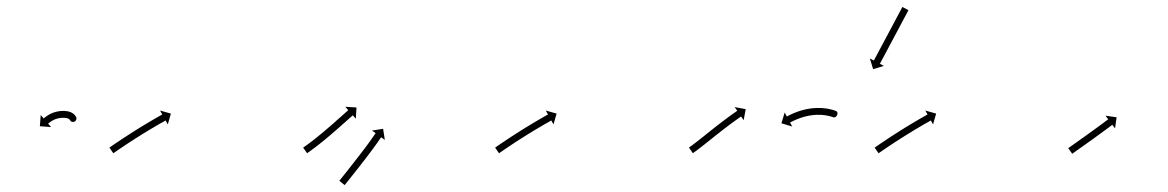

<svg xmlns="http://www.w3.org/2000/svg" viewBox="-20 -549 3406 560"><path d="M202.6 -205.8C202.5 -206.3 202.5 -206.8 202.5 -207.3L182.5 -206.7C182.5 -206 182.6 -205.2 182.6 -204.5C182.6 -204.5 182.6 -204.3 182.6 -204.2C182.6 -204.1 182.7 -203.9 182.7 -203.9C182.8 -202.9 182.9 -201.9 183.2 -200.9C184.6 -195.1 190.6 -194.1 195.6 -195.9C200.5 -197.7 204.5 -202.3 201.9 -207.7C201.8 -207.9 201.7 -208.1 201.6 -208.3C201.6 -208.3 201.5 -208.4 201.4 -208.6C201.4 -208.7 201.3 -208.9 201.3 -208.9C200.6 -210.1 199.8 -211.3 198.9 -212.5C198.9 -212.5 198.8 -212.6 198.7 -212.7C198.6 -212.9 198.5 -213 198.5 -213C197.2 -214.5 195.8 -215.8 194.3 -217.1C194.3 -217.1 194.2 -217.2 194 -217.3C193.9 -217.4 193.7 -217.5 193.7 -217.5C191.8 -218.9 189.7 -220.1 187.6 -221.2C187.6 -221.2 187.5 -221.3 187.3 -221.4C187.1 -221.4 186.9 -221.5 186.9 -221.5C184.3 -222.6 181.5 -223.5 178.8 -224.2C178.8 -224.2 178.6 -224.2 178.4 -224.2C178.3 -224.3 178.1 -224.3 178.1 -224.3C174.7 -224.9 171.3 -225.3 167.9 -225.5C167.9 -225.5 167.8 -225.5 167.7 -225.5C167.5 -225.5 167.4 -225.5 167.4 -225.5C163.4 -225.5 159.4 -225.4 155.4 -225.1C155.4 -225.1 155.3 -225 155.2 -225C155.1 -225 155 -225 155 -225C151.2 -224.5 147.5 -223.9 143.9 -223.1C143.9 -223.1 143.8 -223 143.7 -223C143.5 -223 143.4 -222.9 143.4 -222.9C140.1 -222 136.8 -221 133.5 -219.8C133.5 -219.8 133.4 -219.7 133.3 -219.7C133.2 -219.6 133.1 -219.6 133.1 -219.6C130.3 -218.4 127.4 -217 124.6 -215.6C124.6 -215.6 124.6 -215.6 124.5 -215.5C124.4 -215.5 124.3 -215.4 124.3 -215.4C122 -214.1 119.7 -212.7 117.4 -211.2C117.4 -211.2 117.3 -211.2 117.3 -211.1C117.2 -211.1 117.2 -211.1 117.2 -211.1C115.4 -209.8 113.7 -208.6 112 -207.3C112 -207.3 111.9 -207.3 111.9 -207.2C111.8 -207.2 111.8 -207.2 111.8 -207.2C110.7 -206.3 109.6 -205.4 108.5 -204.5C108.5 -204.5 108.5 -204.5 108.5 -204.5C108.5 -204.5 108.5 -204.5 108.5 -204.5C108.1 -204.2 107.7 -203.8 107.4 -203.5L98.7 -213.5L96.3 -180.8L129 -178.4L120.4 -188.4C120.8 -188.7 121.1 -189 121.4 -189.3C121.4 -189.3 121.4 -189.2 121.4 -189.2C121.4 -189.2 121.4 -189.2 121.4 -189.2C122.3 -190 123.3 -190.7 124.2 -191.5C124.2 -191.5 124.2 -191.5 124.1 -191.4C124.1 -191.4 124.1 -191.4 124.1 -191.4C125.5 -192.5 127 -193.6 128.5 -194.6C128.5 -194.6 128.5 -194.6 128.4 -194.5C128.4 -194.5 128.3 -194.5 128.3 -194.5C130.2 -195.7 132.2 -196.9 134.2 -198C134.2 -198 134.1 -198 134 -197.9C133.9 -197.9 133.9 -197.9 133.9 -197.9C136.2 -199.1 138.5 -200.2 140.9 -201.2C140.9 -201.2 140.8 -201.1 140.7 -201.1C140.6 -201.1 140.5 -201 140.5 -201C143.2 -202 146 -202.9 148.7 -203.7C148.7 -203.7 148.6 -203.6 148.5 -203.6C148.4 -203.6 148.3 -203.5 148.3 -203.5C151.3 -204.2 154.4 -204.8 157.5 -205.2C157.5 -205.2 157.4 -205.2 157.3 -205.1C157.2 -205.1 157.1 -205.1 157.1 -205.1C160.5 -205.4 163.9 -205.5 167.3 -205.5C167.3 -205.5 167.2 -205.5 167.1 -205.5C166.9 -205.5 166.8 -205.5 166.8 -205.5C169.4 -205.4 172 -205.1 174.5 -204.6C174.5 -204.6 174.4 -204.7 174.2 -204.7C174 -204.7 173.9 -204.8 173.9 -204.8C175.7 -204.3 177.5 -203.8 179.3 -203C179.3 -203 179.1 -203.1 178.9 -203.2C178.8 -203.3 178.6 -203.3 178.6 -203.3C179.8 -202.8 180.9 -202.1 182 -201.3C182 -201.3 181.9 -201.4 181.7 -201.5C181.6 -201.7 181.4 -201.8 181.4 -201.8C182.1 -201.2 182.8 -200.5 183.4 -199.8C183.4 -199.8 183.3 -200 183.2 -200.1C183.1 -200.2 183 -200.4 183 -200.4C183.3 -200 183.6 -199.5 183.9 -199.1C183.9 -199.1 183.8 -199.2 183.7 -199.4C183.6 -199.5 183.5 -199.7 183.5 -199.7C183.7 -199.4 183.8 -199.2 183.9 -198.9C186.5 -193.6 191.9 -192.3 196.3 -193.9C200.7 -195.5 204 -199.9 202.6 -205.7C202.6 -205.9 202.5 -206.1 202.5 -206.3C202.5 -206.3 202.5 -206.2 202.5 -206.1C202.6 -205.9 202.6 -205.8 202.6 -205.8Z M300.8 -119.6C300.2 -119.2 299.7 -118.8 299.1 -118.4L310.5 -102C311.1 -102.4 311.7 -102.8 312.2 -103.2C313.8 -104.3 315.3 -105.3 316.9 -106.4L316.9 -106.4L316.9 -106.4C319.3 -108.1 321.8 -109.8 324.2 -111.5L324.2 -111.5L324.2 -111.5C327.4 -113.6 330.6 -115.8 333.7 -117.9L333.7 -117.9L333.7 -117.9C337.5 -120.5 341.3 -123 345.1 -125.5L345.1 -125.5L345 -125.5C349.3 -128.3 353.5 -131.1 357.8 -133.9L357.7 -133.9L357.7 -133.9C362.3 -136.8 366.8 -139.8 371.4 -142.7L371.4 -142.7L371.4 -142.7C376.1 -145.7 380.8 -148.7 385.6 -151.7L385.6 -151.7L385.6 -151.7C390.3 -154.6 395.1 -157.6 399.8 -160.6L399.8 -160.5L399.8 -160.5C404.4 -163.4 409.1 -166.2 413.7 -169L413.7 -169L413.7 -169C418.1 -171.6 422.4 -174.2 426.8 -176.8L426.8 -176.8L426.8 -176.8C430.7 -179.1 434.6 -181.4 438.5 -183.7L438.5 -183.7L438.5 -183.7C441.9 -185.6 445.2 -187.5 448.5 -189.5L448.5 -189.5L448.5 -189.4C451.1 -190.9 453.7 -192.4 456.3 -193.8L456.3 -193.8L456.3 -193.8C457.9 -194.8 459.6 -195.7 461.2 -196.6C461.8 -197 462.4 -197.3 463 -197.6L469.4 -186.1L478.4 -217.7L446.8 -226.6L453.3 -215.1C452.7 -214.8 452.1 -214.4 451.5 -214.1C449.8 -213.2 448.1 -212.2 446.4 -211.3L446.4 -211.3L446.4 -211.3C443.8 -209.8 441.2 -208.3 438.6 -206.8L438.6 -206.8L438.6 -206.8C435.2 -204.9 431.9 -202.9 428.5 -201L428.5 -201L428.5 -201C424.5 -198.7 420.6 -196.4 416.6 -194L416.6 -194L416.6 -194C412.2 -191.4 407.8 -188.8 403.4 -186.1L403.4 -186.1L403.4 -186.1C398.7 -183.3 394 -180.4 389.4 -177.6L389.3 -177.6L389.3 -177.6C384.5 -174.6 379.7 -171.6 374.9 -168.6L374.9 -168.6L374.9 -168.6C370.1 -165.6 365.4 -162.6 360.6 -159.5L360.6 -159.5L360.6 -159.5C356 -156.6 351.4 -153.6 346.8 -150.6L346.8 -150.6L346.8 -150.6C342.5 -147.8 338.3 -145 334 -142.2L334 -142.2L334 -142.2C330.2 -139.6 326.4 -137.1 322.6 -134.5L322.5 -134.5L322.5 -134.5C319.3 -132.3 316.1 -130.2 312.9 -128L312.9 -128L312.9 -128C310.4 -126.3 308 -124.6 305.5 -122.9L305.5 -122.9L305.5 -122.9C303.9 -121.8 302.4 -120.7 300.8 -119.6Z M865.8 -119.6C865.2 -119.2 864.7 -118.9 864.2 -118.5L875.6 -102.1C876.2 -102.4 876.7 -102.8 877.2 -103.1L877.2 -103.2L877.2 -103.2C878.6 -104.2 880.1 -105.2 881.5 -106.2L881.6 -106.2L881.6 -106.2C883.8 -107.8 886.1 -109.5 888.3 -111.1L888.3 -111.1L888.3 -111.1C891.2 -113.2 894.1 -115.4 897 -117.6C897 -117.6 897 -117.6 897 -117.6C897 -117.6 897.1 -117.6 897.1 -117.6C900.5 -120.2 903.9 -122.8 907.3 -125.4C907.3 -125.4 907.3 -125.4 907.3 -125.4C907.3 -125.4 907.3 -125.4 907.3 -125.4C911.1 -128.4 914.8 -131.4 918.6 -134.4L918.6 -134.4L918.6 -134.4C922.6 -137.7 926.6 -141 930.6 -144.2L930.6 -144.3L930.7 -144.3C934.8 -147.7 938.9 -151.2 943 -154.6L943 -154.6L943 -154.6C947.1 -158.1 951.2 -161.7 955.3 -165.2L955.3 -165.2L955.3 -165.2C959.3 -168.7 963.2 -172.1 967.2 -175.6L967.2 -175.6L967.2 -175.6C970.9 -178.9 974.6 -182.1 978.3 -185.4C981.6 -188.4 984.9 -191.3 988.3 -194.3C991.1 -196.8 993.9 -199.3 996.7 -201.8C998.9 -203.7 1001.1 -205.7 1003.3 -207.6C1004.7 -208.9 1006.1 -210.1 1007.5 -211.4C1008 -211.8 1008.5 -212.3 1009 -212.7L1017.7 -202.8L1019.8 -235.5L987.1 -237.6L995.8 -227.7C995.3 -227.2 994.8 -226.8 994.3 -226.4C992.8 -225.1 991.4 -223.8 990 -222.6C987.8 -220.6 985.6 -218.7 983.4 -216.7C980.6 -214.2 977.8 -211.7 975 -209.2C971.6 -206.3 968.3 -203.3 965 -200.4C961.3 -197.1 957.7 -193.8 954 -190.6L954 -190.6L954 -190.6C950.1 -187.2 946.1 -183.7 942.2 -180.3L942.2 -180.3L942.2 -180.3C938.2 -176.8 934.1 -173.3 930 -169.9L930 -169.9L930.1 -169.9C926 -166.5 921.9 -163 917.9 -159.6L917.9 -159.7L917.9 -159.7C914 -156.4 910 -153.2 906 -150L906.1 -150L906.1 -150C902.4 -147 898.7 -144.1 895 -141.2C895 -141.2 895 -141.2 895 -141.2C895 -141.2 895 -141.2 895 -141.2C891.7 -138.6 888.3 -136.1 885 -133.5C885 -133.5 885 -133.5 885 -133.5C885 -133.5 885 -133.6 885 -133.6C882.2 -131.4 879.4 -129.3 876.5 -127.2L876.5 -127.3L876.5 -127.3C874.4 -125.7 872.2 -124.1 870 -122.5L870 -122.5L870 -122.5C868.6 -121.5 867.2 -120.5 865.7 -119.6L865.7 -119.6ZM970.9 -23.2C970.5 -22.7 970.1 -22.2 969.7 -21.7L985.3 -9.1C985.7 -9.7 986.1 -10.2 986.5 -10.7C987.6 -12.1 988.8 -13.6 990 -15C991.8 -17.3 993.6 -19.5 995.4 -21.8C997.7 -24.7 1000.1 -27.6 1002.4 -30.6C1005.2 -34.1 1007.9 -37.5 1010.7 -41C1013.8 -44.9 1016.8 -48.8 1019.9 -52.7L1019.9 -52.7L1019.9 -52.7C1023.2 -56.9 1026.4 -61 1029.7 -65.2L1029.7 -65.2L1029.7 -65.2C1033.1 -69.5 1036.4 -73.8 1039.7 -78.1L1039.8 -78.1L1039.8 -78.1C1043.1 -82.4 1046.4 -86.7 1049.7 -91L1049.7 -91.1L1049.7 -91.1C1052.9 -95.2 1056.1 -99.4 1059.3 -103.6L1059.3 -103.6L1059.3 -103.6C1062.2 -107.5 1065.1 -111.4 1068 -115.3L1068 -115.3L1068 -115.4C1070.6 -118.8 1073.1 -122.3 1075.6 -125.8C1075.6 -125.8 1075.6 -125.8 1075.6 -125.8C1075.6 -125.8 1075.6 -125.8 1075.6 -125.8C1077.7 -128.7 1079.8 -131.7 1081.8 -134.6L1081.8 -134.6L1081.8 -134.6C1083.5 -137.1 1085.3 -139.7 1087.1 -142.2L1087.1 -142.2L1087.1 -142.2C1088.2 -143.8 1089.4 -145.4 1090.5 -147L1090.5 -147L1090.5 -147C1090.9 -147.5 1091.4 -148.1 1091.8 -148.7L1102.4 -140.9L1097.4 -173.3L1065 -168.3L1075.6 -160.5C1075.2 -159.9 1074.8 -159.3 1074.4 -158.7L1074.3 -158.7L1074.3 -158.7C1073.1 -157.1 1072 -155.4 1070.8 -153.8L1070.8 -153.8L1070.8 -153.7C1068.9 -151.2 1067.1 -148.6 1065.3 -146L1065.3 -146L1065.3 -146C1063.3 -143.1 1061.3 -140.2 1059.3 -137.4C1059.3 -137.4 1059.3 -137.4 1059.3 -137.4C1059.4 -137.4 1059.4 -137.4 1059.4 -137.4C1056.9 -134 1054.4 -130.6 1051.9 -127.2L1051.9 -127.2L1051.9 -127.2C1049.1 -123.4 1046.2 -119.5 1043.3 -115.6L1043.3 -115.6L1043.3 -115.7C1040.2 -111.5 1037 -107.3 1033.8 -103.2L1033.8 -103.2L1033.8 -103.2C1030.6 -98.9 1027.2 -94.6 1023.9 -90.4L1023.9 -90.4L1023.9 -90.4C1020.6 -86.1 1017.3 -81.8 1013.9 -77.5L1013.9 -77.5L1013.9 -77.5C1010.7 -73.4 1007.4 -69.2 1004.2 -65.1L1004.2 -65.1L1004.2 -65.1C1001.1 -61.2 998.1 -57.3 995 -53.4C992.3 -50 989.5 -46.5 986.8 -43C984.4 -40.1 982.1 -37.2 979.8 -34.3C978 -32 976.2 -29.8 974.4 -27.5C973.2 -26.1 972 -24.6 970.9 -23.2Z M1425.8 -119.6C1425.2 -119.2 1424.7 -118.8 1424.1 -118.4L1435.5 -102C1436.1 -102.4 1436.7 -102.8 1437.2 -103.2C1438.8 -104.3 1440.3 -105.3 1441.9 -106.4L1441.9 -106.4L1441.9 -106.4C1444.3 -108.1 1446.8 -109.8 1449.2 -111.5L1449.2 -111.5L1449.2 -111.5C1452.4 -113.6 1455.6 -115.8 1458.7 -117.9L1458.7 -117.9L1458.7 -117.9C1462.5 -120.5 1466.3 -123 1470.1 -125.5L1470.1 -125.5L1470 -125.5C1474.3 -128.3 1478.5 -131.1 1482.8 -133.9L1482.7 -133.9L1482.7 -133.9C1487.3 -136.8 1491.8 -139.8 1496.4 -142.7L1496.4 -142.7L1496.4 -142.7C1501.1 -145.7 1505.8 -148.7 1510.6 -151.7L1510.6 -151.7L1510.6 -151.7C1515.3 -154.6 1520.1 -157.6 1524.8 -160.6L1524.8 -160.5L1524.8 -160.5C1529.4 -163.4 1534.1 -166.2 1538.7 -169L1538.7 -169L1538.7 -169C1543.1 -171.6 1547.4 -174.2 1551.8 -176.8L1551.8 -176.8L1551.8 -176.8C1555.7 -179.1 1559.6 -181.4 1563.5 -183.7L1563.5 -183.7L1563.5 -183.7C1566.9 -185.6 1570.2 -187.5 1573.5 -189.5L1573.5 -189.5L1573.5 -189.4C1576.1 -190.9 1578.7 -192.4 1581.3 -193.8L1581.3 -193.8L1581.3 -193.8C1582.9 -194.8 1584.6 -195.7 1586.2 -196.6C1586.8 -197 1587.4 -197.3 1588 -197.6L1594.4 -186.1L1603.4 -217.7L1571.8 -226.6L1578.3 -215.1C1577.7 -214.8 1577.1 -214.4 1576.5 -214.1C1574.8 -213.2 1573.1 -212.2 1571.4 -211.3L1571.4 -211.3L1571.4 -211.3C1568.8 -209.8 1566.2 -208.3 1563.6 -206.8L1563.6 -206.8L1563.6 -206.8C1560.2 -204.9 1556.9 -202.9 1553.5 -201L1553.5 -201L1553.5 -201C1549.5 -198.7 1545.6 -196.4 1541.6 -194L1541.6 -194L1541.6 -194C1537.2 -191.4 1532.8 -188.8 1528.4 -186.1L1528.4 -186.1L1528.4 -186.1C1523.7 -183.3 1519 -180.4 1514.4 -177.6L1514.3 -177.6L1514.3 -177.6C1509.5 -174.6 1504.7 -171.6 1499.9 -168.6L1499.9 -168.6L1499.9 -168.6C1495.1 -165.6 1490.4 -162.6 1485.6 -159.5L1485.6 -159.5L1485.6 -159.5C1481 -156.6 1476.4 -153.6 1471.8 -150.6L1471.8 -150.6L1471.8 -150.6C1467.5 -147.8 1463.3 -145 1459 -142.2L1459 -142.2L1459 -142.2C1455.2 -139.6 1451.4 -137.1 1447.6 -134.5L1447.5 -134.5L1447.5 -134.5C1444.3 -132.3 1441.1 -130.2 1437.9 -128L1437.9 -128L1437.9 -128C1435.4 -126.3 1433 -124.6 1430.5 -122.9L1430.5 -122.9L1430.5 -122.9C1428.9 -121.8 1427.4 -120.7 1425.8 -119.6Z M1990.8 -119.6C1990.3 -119.3 1989.9 -119 1989.4 -118.6L2000.8 -102.2C2001.2 -102.5 2001.7 -102.8 2002.2 -103.2L2002.2 -103.2L2002.2 -103.2C2003.6 -104.2 2005 -105.1 2006.4 -106.1C2006.4 -106.1 2006.4 -106.1 2006.4 -106.1C2006.4 -106.1 2006.4 -106.2 2006.4 -106.2C2008.6 -107.7 2010.8 -109.3 2013 -111C2013 -111 2013 -111 2013 -111C2013 -111 2013 -111 2013 -111C2015.9 -113.2 2018.8 -115.3 2021.6 -117.5L2021.6 -117.5L2021.7 -117.6C2025.1 -120.2 2028.5 -122.9 2031.9 -125.6L2031.9 -125.6L2032 -125.6C2035.8 -128.6 2039.7 -131.7 2043.5 -134.8C2047.7 -138.1 2051.8 -141.4 2056 -144.7C2060.3 -148.2 2064.7 -151.7 2069 -155.1L2069 -155.1L2069 -155.1C2073.4 -158.5 2077.8 -162 2082.2 -165.4L2082.2 -165.4L2082.1 -165.4C2086.4 -168.8 2090.7 -172.1 2095 -175.4L2095 -175.4L2095 -175.4C2099.1 -178.5 2103.2 -181.6 2107.2 -184.6L2107.2 -184.6L2107.2 -184.6C2110.9 -187.4 2114.6 -190.1 2118.3 -192.8L2118.3 -192.8L2118.3 -192.8C2121.4 -195.1 2124.6 -197.4 2127.8 -199.6L2127.7 -199.6L2127.7 -199.6C2130.2 -201.4 2132.6 -203.1 2135.1 -204.8L2135.1 -204.8L2135.1 -204.8C2136.7 -205.9 2138.3 -207 2139.9 -208.1L2139.9 -208.1L2139.9 -208.1C2140.4 -208.5 2141 -208.9 2141.6 -209.3L2149 -198.4L2155 -230.7L2122.8 -236.6L2130.3 -225.8C2129.7 -225.4 2129.1 -225 2128.5 -224.6L2128.5 -224.6L2128.5 -224.6C2126.9 -223.5 2125.3 -222.3 2123.7 -221.2L2123.6 -221.2L2123.6 -221.2C2121.1 -219.5 2118.6 -217.7 2116.1 -215.9L2116.1 -215.9L2116.1 -215.9C2112.9 -213.6 2109.7 -211.3 2106.5 -209L2106.5 -209L2106.5 -208.9C2102.7 -206.2 2099 -203.4 2095.3 -200.7L2095.2 -200.6L2095.2 -200.6C2091.1 -197.5 2087 -194.4 2082.9 -191.3L2082.9 -191.3L2082.9 -191.3C2078.5 -187.9 2074.2 -184.6 2069.9 -181.2L2069.8 -181.2L2069.8 -181.2C2065.4 -177.7 2061 -174.3 2056.6 -170.8L2056.6 -170.8L2056.6 -170.8C2052.2 -167.3 2047.9 -163.8 2043.5 -160.4C2039.4 -157.1 2035.2 -153.7 2031.1 -150.4C2027.2 -147.4 2023.4 -144.3 2019.5 -141.3L2019.6 -141.3L2019.6 -141.3C2016.2 -138.6 2012.8 -136 2009.4 -133.4L2009.4 -133.4L2009.4 -133.4C2006.6 -131.2 2003.8 -129.1 2001 -127C2001 -127 2001 -127 2001 -127C2001 -127 2001.1 -127 2001.1 -127C1999 -125.5 1996.8 -123.9 1994.7 -122.4C1994.7 -122.4 1994.7 -122.4 1994.7 -122.4C1994.7 -122.4 1994.8 -122.4 1994.8 -122.4C1993.4 -121.4 1992.1 -120.5 1990.8 -119.6L1990.8 -119.6ZM2410.1 -207C2419.1 -203.3 2428.7 -220.4 2418.2 -225.3L2409.7 -207.2C2414.8 -204.9 2421.1 -224.1 2417.8 -225.5C2417.8 -225.5 2417.7 -225.5 2417.7 -225.5C2417.7 -225.5 2417.6 -225.5 2417.6 -225.5C2416.5 -226 2415.3 -226.4 2414.1 -226.9C2414.1 -226.9 2414 -226.9 2414 -226.9C2414 -226.9 2413.9 -226.9 2413.9 -226.9C2411.8 -227.6 2409.7 -228.3 2407.5 -228.9C2407.5 -228.9 2407.5 -228.9 2407.4 -228.9C2407.4 -228.9 2407.3 -228.9 2407.3 -228.9C2404.4 -229.7 2401.5 -230.4 2398.5 -231C2398.5 -231 2398.5 -231.1 2398.4 -231.1C2398.4 -231.1 2398.3 -231.1 2398.3 -231.1C2394.7 -231.8 2391.2 -232.4 2387.6 -232.9C2387.6 -232.9 2387.5 -232.9 2387.4 -232.9C2387.4 -232.9 2387.3 -232.9 2387.3 -232.9C2383.2 -233.4 2379.2 -233.8 2375.1 -234C2375.1 -234 2375 -234 2374.9 -234C2374.9 -234 2374.8 -234 2374.8 -234C2370.4 -234.2 2366 -234.2 2361.6 -234.1C2361.6 -234.1 2361.5 -234.1 2361.5 -234.1C2361.4 -234.1 2361.3 -234.1 2361.3 -234.1C2356.8 -233.9 2352.2 -233.6 2347.7 -233.1C2347.7 -233.1 2347.6 -233.1 2347.6 -233.1C2347.5 -233.1 2347.4 -233.1 2347.4 -233.1C2342.9 -232.5 2338.3 -231.8 2333.8 -230.9C2333.8 -230.9 2333.7 -230.9 2333.7 -230.9C2333.6 -230.9 2333.6 -230.9 2333.6 -230.9C2329.1 -229.9 2324.8 -228.9 2320.4 -227.7C2320.4 -227.7 2320.4 -227.7 2320.3 -227.7C2320.3 -227.7 2320.2 -227.7 2320.2 -227.7C2316.1 -226.5 2312.1 -225.2 2308 -223.9C2308 -223.9 2308 -223.9 2307.9 -223.8C2307.9 -223.8 2307.8 -223.8 2307.8 -223.8C2304.2 -222.5 2300.6 -221.2 2297 -219.7C2297 -219.7 2297 -219.7 2297 -219.7C2296.9 -219.7 2296.9 -219.7 2296.9 -219.7C2293.9 -218.4 2290.9 -217.1 2287.9 -215.7C2287.9 -215.7 2287.9 -215.7 2287.8 -215.7C2287.8 -215.7 2287.8 -215.7 2287.8 -215.7C2285.5 -214.6 2283.2 -213.5 2280.9 -212.3C2280.9 -212.3 2280.9 -212.3 2280.9 -212.3C2280.9 -212.3 2280.8 -212.3 2280.8 -212.3C2279.4 -211.6 2277.9 -210.8 2276.5 -210C2276.5 -210 2276.4 -210 2276.4 -210C2276.4 -210 2276.4 -210 2276.4 -210C2275.9 -209.8 2275.4 -209.5 2274.9 -209.2L2268.7 -220.8L2259.2 -189.4L2290.6 -180L2284.4 -191.6C2284.8 -191.9 2285.3 -192.1 2285.8 -192.4C2285.8 -192.4 2285.8 -192.4 2285.8 -192.4C2285.8 -192.4 2285.8 -192.4 2285.8 -192.4C2287.2 -193.1 2288.5 -193.8 2289.9 -194.5C2289.9 -194.5 2289.9 -194.5 2289.9 -194.5C2289.9 -194.5 2289.8 -194.4 2289.8 -194.4C2292 -195.5 2294.1 -196.6 2296.3 -197.6C2296.3 -197.6 2296.3 -197.6 2296.2 -197.6C2296.2 -197.5 2296.2 -197.5 2296.2 -197.5C2299 -198.8 2301.8 -200 2304.6 -201.2C2304.6 -201.2 2304.6 -201.2 2304.6 -201.2C2304.5 -201.2 2304.5 -201.2 2304.5 -201.2C2307.8 -202.5 2311.2 -203.8 2314.6 -205C2314.6 -205 2314.5 -205 2314.5 -205C2314.5 -204.9 2314.4 -204.9 2314.4 -204.9C2318.2 -206.2 2321.9 -207.4 2325.8 -208.5C2325.8 -208.5 2325.7 -208.5 2325.6 -208.4C2325.6 -208.4 2325.5 -208.4 2325.5 -208.4C2329.6 -209.5 2333.6 -210.4 2337.7 -211.3C2337.7 -211.3 2337.6 -211.3 2337.6 -211.3C2337.5 -211.3 2337.5 -211.3 2337.5 -211.3C2341.6 -212 2345.8 -212.7 2350 -213.2C2350 -213.2 2350 -213.2 2349.9 -213.2C2349.8 -213.2 2349.7 -213.2 2349.7 -213.2C2353.9 -213.6 2358.1 -214 2362.3 -214.2C2362.3 -214.2 2362.2 -214.2 2362.1 -214.2C2362.1 -214.2 2362 -214.1 2362 -214.1C2366 -214.2 2370 -214.2 2374.1 -214C2374.1 -214 2374 -214 2373.9 -214.1C2373.9 -214.1 2373.8 -214.1 2373.8 -214.1C2377.5 -213.8 2381.3 -213.5 2385 -213.1C2385 -213.1 2384.9 -213.1 2384.9 -213.1C2384.8 -213.1 2384.7 -213.1 2384.7 -213.1C2388 -212.6 2391.3 -212.1 2394.5 -211.5C2394.5 -211.5 2394.5 -211.5 2394.4 -211.5C2394.4 -211.5 2394.3 -211.5 2394.3 -211.5C2396.9 -210.9 2399.6 -210.3 2402.2 -209.6C2402.2 -209.6 2402.2 -209.6 2402.1 -209.6C2402.1 -209.6 2402 -209.7 2402 -209.7C2403.9 -209.1 2405.7 -208.6 2407.6 -207.9C2407.6 -207.9 2407.5 -208 2407.5 -208C2407.5 -208 2407.4 -208 2407.4 -208C2408.4 -207.7 2409.3 -207.3 2410.3 -207C2410.3 -207 2410.2 -207 2410.2 -207C2410.1 -207 2410.1 -207 2410.1 -207ZM2628.7 -517.6C2629 -518.2 2629.3 -518.8 2629.6 -519.4L2612 -528.7C2611.7 -528.2 2611.3 -527.6 2611 -527C2610.2 -525.3 2609.3 -523.7 2608.4 -522C2607 -519.4 2605.7 -516.9 2604.3 -514.3C2602.5 -510.9 2600.8 -507.6 2599 -504.3C2596.9 -500.3 2594.8 -496.4 2592.7 -492.4C2590.3 -488 2588 -483.6 2585.7 -479.2C2583.2 -474.5 2580.6 -469.8 2578.1 -465.1C2575.6 -460.2 2573 -455.4 2570.4 -450.5C2567.8 -445.7 2565.2 -440.8 2562.6 -435.9C2560.1 -431.2 2557.6 -426.5 2555.1 -421.8C2552.7 -417.4 2550.4 -413 2548 -408.6C2545.9 -404.7 2543.8 -400.7 2541.7 -396.8C2539.9 -393.5 2538.2 -390.1 2536.4 -386.8C2535 -384.3 2533.6 -381.7 2532.3 -379.1C2531.4 -377.5 2530.5 -375.8 2529.6 -374.2C2529.3 -373.6 2529 -373 2528.7 -372.4L2517.1 -378.6L2526.6 -347.3L2557.9 -356.8L2546.3 -363C2546.6 -363.6 2546.9 -364.2 2547.3 -364.7C2548.1 -366.4 2549 -368 2549.9 -369.7C2551.3 -372.3 2552.7 -374.8 2554 -377.4C2555.8 -380.7 2557.6 -384.1 2559.4 -387.4C2561.5 -391.3 2563.6 -395.3 2565.7 -399.2C2568 -403.6 2570.4 -408 2572.7 -412.4C2575.2 -417.1 2577.7 -421.8 2580.2 -426.5C2582.8 -431.4 2585.4 -436.2 2588 -441.1C2590.6 -446 2593.2 -450.8 2595.8 -455.7C2598.3 -460.4 2600.8 -465.1 2603.3 -469.8C2605.7 -474.2 2608 -478.6 2610.3 -483C2612.4 -487 2614.5 -490.9 2616.6 -494.9C2618.4 -498.2 2620.2 -501.6 2622 -504.9C2623.3 -507.5 2624.7 -510.1 2626.1 -512.6C2627 -514.3 2627.8 -516 2628.7 -517.6Z M2532.8 -119.6C2532.2 -119.2 2531.7 -118.8 2531.1 -118.4L2542.5 -102C2543.1 -102.4 2543.7 -102.8 2544.2 -103.2C2545.8 -104.3 2547.3 -105.3 2548.9 -106.4L2548.9 -106.4L2548.9 -106.4C2551.3 -108.1 2553.8 -109.8 2556.2 -111.5L2556.2 -111.5L2556.2 -111.5C2559.4 -113.6 2562.6 -115.8 2565.7 -117.9L2565.7 -117.9L2565.7 -117.9C2569.5 -120.5 2573.3 -123 2577.1 -125.5L2577.1 -125.5L2577 -125.5C2581.3 -128.3 2585.5 -131.1 2589.8 -133.9L2589.7 -133.9L2589.7 -133.9C2594.3 -136.8 2598.8 -139.8 2603.4 -142.7L2603.4 -142.7L2603.4 -142.7C2608.1 -145.7 2612.8 -148.7 2617.6 -151.7L2617.6 -151.7L2617.6 -151.7C2622.3 -154.6 2627.1 -157.6 2631.8 -160.6L2631.8 -160.5L2631.8 -160.5C2636.4 -163.4 2641.1 -166.2 2645.7 -169L2645.7 -169L2645.7 -169C2650.1 -171.6 2654.4 -174.2 2658.8 -176.8L2658.8 -176.8L2658.8 -176.8C2662.7 -179.1 2666.6 -181.4 2670.5 -183.7L2670.5 -183.7L2670.5 -183.7C2673.9 -185.6 2677.2 -187.5 2680.5 -189.5L2680.5 -189.5L2680.5 -189.4C2683.1 -190.9 2685.7 -192.4 2688.3 -193.8L2688.3 -193.8L2688.3 -193.8C2689.9 -194.8 2691.6 -195.7 2693.2 -196.6C2693.8 -197 2694.4 -197.3 2695 -197.6L2701.4 -186.1L2710.4 -217.7L2678.8 -226.6L2685.3 -215.1C2684.7 -214.8 2684.1 -214.4 2683.5 -214.1C2681.8 -213.2 2680.1 -212.2 2678.4 -211.3L2678.4 -211.3L2678.4 -211.3C2675.8 -209.8 2673.2 -208.3 2670.6 -206.8L2670.6 -206.8L2670.6 -206.8C2667.2 -204.9 2663.9 -202.9 2660.5 -201L2660.5 -201L2660.5 -201C2656.5 -198.7 2652.6 -196.4 2648.6 -194L2648.6 -194L2648.6 -194C2644.2 -191.4 2639.8 -188.8 2635.4 -186.1L2635.4 -186.1L2635.4 -186.1C2630.7 -183.3 2626 -180.4 2621.4 -177.6L2621.3 -177.6L2621.3 -177.6C2616.5 -174.6 2611.7 -171.6 2606.9 -168.6L2606.9 -168.6L2606.9 -168.6C2602.1 -165.6 2597.4 -162.6 2592.6 -159.5L2592.6 -159.5L2592.6 -159.5C2588 -156.6 2583.4 -153.6 2578.8 -150.6L2578.8 -150.6L2578.8 -150.6C2574.5 -147.8 2570.3 -145 2566 -142.2L2566 -142.2L2566 -142.2C2562.2 -139.6 2558.4 -137.1 2554.6 -134.5L2554.5 -134.5L2554.5 -134.5C2551.3 -132.3 2548.1 -130.2 2544.9 -128L2544.9 -128L2544.9 -128C2542.4 -126.3 2540 -124.6 2537.5 -122.9L2537.5 -122.9L2537.5 -122.9C2535.9 -121.8 2534.4 -120.7 2532.8 -119.6Z M3097.1 -117.8C3096.6 -117.5 3096.2 -117.1 3095.7 -116.8L3107.3 -100.5C3107.8 -100.8 3108.2 -101.2 3108.7 -101.5C3109.9 -102.4 3111.2 -103.3 3112.4 -104.1C3114.4 -105.5 3116.3 -106.9 3118.3 -108.3C3120.8 -110.1 3123.3 -111.9 3125.8 -113.7C3128.8 -115.8 3131.8 -117.9 3134.8 -120C3138.1 -122.4 3141.4 -124.7 3144.7 -127.1C3148.3 -129.6 3151.8 -132.1 3155.4 -134.7C3159 -137.3 3162.6 -139.9 3166.3 -142.5C3169.9 -145.1 3173.6 -147.8 3177.2 -150.4L3177.2 -150.4L3177.2 -150.4C3180.7 -152.9 3184.2 -155.5 3187.7 -158L3187.7 -158L3187.7 -158C3191 -160.4 3194.3 -162.8 3197.5 -165.2L3197.5 -165.2L3197.5 -165.2C3200.5 -167.3 3203.4 -169.5 3206.3 -171.6L3206.3 -171.6L3206.3 -171.6C3208.8 -173.5 3211.2 -175.3 3213.7 -177.1C3215.6 -178.5 3217.5 -179.9 3219.4 -181.3C3220.6 -182.3 3221.8 -183.2 3223 -184.1C3223.4 -184.4 3223.9 -184.7 3224.3 -185L3232.2 -174.5L3236.8 -206.9L3204.4 -211.6L3212.3 -201C3211.9 -200.7 3211.4 -200.4 3211 -200.1C3209.8 -199.2 3208.6 -198.3 3207.4 -197.4C3205.5 -196 3203.6 -194.6 3201.7 -193.2C3199.3 -191.4 3196.9 -189.5 3194.4 -187.7L3194.4 -187.7L3194.4 -187.7C3191.5 -185.6 3188.6 -183.5 3185.7 -181.3L3185.7 -181.3L3185.7 -181.3C3182.5 -178.9 3179.2 -176.6 3175.9 -174.2L3175.9 -174.2L3175.9 -174.2C3172.5 -171.7 3169 -169.1 3165.5 -166.6L3165.5 -166.6L3165.5 -166.6C3161.9 -164 3158.2 -161.4 3154.6 -158.8C3151 -156.1 3147.3 -153.5 3143.7 -150.9C3140.2 -148.4 3136.7 -145.9 3133.1 -143.4C3129.8 -141 3126.5 -138.7 3123.2 -136.3C3120.2 -134.2 3117.2 -132.1 3114.3 -130C3111.7 -128.2 3109.2 -126.4 3106.7 -124.6C3104.7 -123.2 3102.8 -121.8 3100.8 -120.5C3099.6 -119.6 3098.3 -118.7 3097.1 -117.8Z"/></svg>

Font: FRB American Cursive Just Arrows Ultra
Style: Bold Italic
Weight: 1000
Italic angle: -25°
Version: Version 2.0;Modular Font Editor K font №1